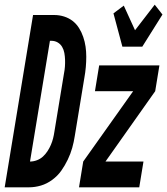

<svg xmlns="http://www.w3.org/2000/svg" viewBox="-63 -799 713 819"><path d="M-43 0 78 -735H168Q190 -735 210.5 -728.5Q231 -722 247 -709.5Q263 -697 274 -679.5Q285 -662 292 -641.5Q299 -621 302 -600Q305 -579 305 -557Q305 -535 303 -512.5Q301 -490 297 -468L256 -219Q252 -193 245 -168Q238 -143 226 -118Q214 -93 198.5 -71Q183 -49 160 -32Q137 -15 111.5 -7.5Q86 0 61 0ZM65 -110H66Q80 -110 94.5 -115.5Q109 -121 120 -131Q131 -141 139.5 -154Q148 -167 154 -181Q160 -195 163.5 -209Q167 -223 169 -237L210 -486Q213 -501 214 -515.5Q215 -530 214.5 -544.5Q214 -559 211.5 -573Q209 -587 202 -599Q195 -611 183 -618Q171 -625 156 -625H150ZM459 -600 421 -742 465 -775 513 -670 597 -779 630 -737 544 -600ZM274 0 292 -110 505 -410H342L360 -520H617L599 -410L387 -110H549L531 0Z"/></svg>

Font: Iosevka XBd Ex Obl
Style: Regular
Weight: 800
Width: 7
Italic angle: -9°
Monospace: yes
Designer: Belleve Invis
Foundry: Belleve Invis
Version: Version 32.5.0; ttfautohint (v1.8.4)